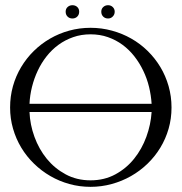

<svg xmlns="http://www.w3.org/2000/svg" viewBox="-20 -704 696 734"><path d="M326.2 -597.7Q368.2 -597.7 407.7 -586.9Q447.3 -576.2 481.7 -556.6Q516.1 -537.1 544.4 -509.3Q572.8 -481.4 593 -447.8Q613.3 -414.1 624.5 -374.8Q635.7 -335.4 635.7 -293Q635.7 -250.5 624.5 -211.7Q613.3 -172.9 592.8 -139.2Q572.3 -105.5 543.7 -77.9Q515.1 -50.3 480.7 -30.8Q446.3 -11.2 407 -0.5Q367.7 10.3 326.2 10.3Q284.2 10.3 245.4 -0.5Q206.5 -11.2 172.4 -31Q138.2 -50.8 109.9 -78.4Q81.5 -106 61.3 -139.6Q41 -173.3 29.8 -212.2Q18.6 -251 18.6 -293Q18.6 -335.4 29.5 -374.5Q40.5 -413.6 60.8 -447.5Q81.1 -481.4 109.1 -509Q137.2 -536.6 171.4 -556.4Q205.6 -576.2 244.6 -586.9Q283.7 -597.7 326.2 -597.7ZM326.2 -572.8Q290.5 -572.8 259.8 -562Q229 -551.3 203.6 -532.7Q178.2 -514.2 158.2 -488.8Q138.2 -463.4 124.3 -433.8Q110.4 -404.3 102.3 -371.8Q94.2 -339.4 92.8 -307.1H559.6Q557.6 -339.4 549.8 -371.6Q542 -403.8 527.8 -433.3Q513.7 -462.9 493.9 -488.3Q474.1 -513.7 448.7 -532.5Q423.3 -551.3 392.6 -562Q361.8 -572.8 326.2 -572.8ZM326.2 -14.6Q378.9 -14.6 420.9 -37.4Q462.9 -60.1 492.7 -97.2Q522.5 -134.3 539.6 -181.2Q556.6 -228 559.6 -275.9H92.8Q94.7 -227.5 111.8 -180.7Q128.9 -133.8 158.9 -96.9Q189 -60.1 231.2 -37.4Q273.4 -14.6 326.2 -14.6ZM256.8 -684.1Q268.1 -684.1 275.4 -677.2Q282.7 -670.4 282.7 -659.2Q282.7 -647.9 275.4 -640.6Q268.1 -633.3 256.8 -633.3Q245.6 -633.3 238.3 -640.6Q231 -647.9 231 -659.2Q231 -670.4 238.5 -677.2Q246.1 -684.1 256.8 -684.1ZM393.1 -684.1Q403.8 -684.1 411.1 -677Q418.5 -669.9 418.5 -659.2Q418.5 -648.4 411.1 -640.9Q403.8 -633.3 393.1 -633.3Q381.8 -633.3 374.5 -640.6Q367.2 -647.9 367.2 -659.2Q367.2 -670.4 374.8 -677.2Q382.3 -684.1 393.1 -684.1Z"/></svg>

Font: CAT Linz
Style: Regular
Weight: 400
Designer: Peter Wiegel
Foundry: Peter Wiegel
Version: Version 1.08